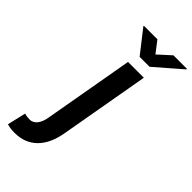

<svg xmlns="http://www.w3.org/2000/svg" viewBox="-289 -808 1091 1091"><g transform="rotate(45 256.5 -262.0)"><path d="M84 99C68 99 54 97 42 93L16 205C36 211 52 213 78 213C188 213 257 140 279 17L375 -528H248L152 17C144 63 122 99 84 99ZM328 -668 275 -737H167L166 -733L274 -595H354L512 -732L513 -737H404Z"/></g></svg>

Font: Asimov
Style: NarIt
Weight: 500
Designer: Google
Version: Version 2.000980; 2014